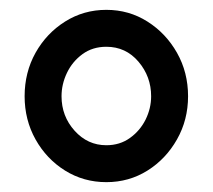

<svg xmlns="http://www.w3.org/2000/svg" viewBox="-20 -735 432 390"><path d="M196 -365Q150 -365 112.2 -388.5Q74.5 -412 52.2 -451.8Q30 -491.5 30 -539.5Q30 -588 52.2 -627.8Q74.5 -667.5 112.2 -691.2Q150 -715 196 -715Q242 -715 279.5 -691.2Q317 -667.5 339.5 -627.8Q362 -588 362 -539.5Q362 -491.5 339.5 -451.8Q317 -412 279.5 -388.5Q242 -365 196 -365ZM105 -539.5Q105 -499 131.5 -469.5Q158 -440 196 -440Q223.5 -440 244 -454.8Q264.5 -469.5 275.8 -492.2Q287 -515 287 -539.5Q287 -579.5 261.2 -609.8Q235.5 -640 196 -640Q168 -640 147.5 -625Q127 -610 116 -587Q105 -564 105 -539.5Z"/></svg>

Font: Urbanist Black
Style: Regular
Weight: 900
Designer: Corey Hu
Foundry: Corey Hu
Version: Version 1.330; ttfautohint (v1.8.4.7-5d5b)